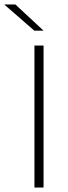

<svg xmlns="http://www.w3.org/2000/svg" viewBox="-67 -844 304 864"><path d="M129 0H88V-639H129ZM2 -824 128.5 -706.5V-706H87.5L-47 -823V-824Z"/></svg>

Font: Anek Telugu Medium ExtraLight
Style: Regular
Weight: 250
Version: Version 1.003